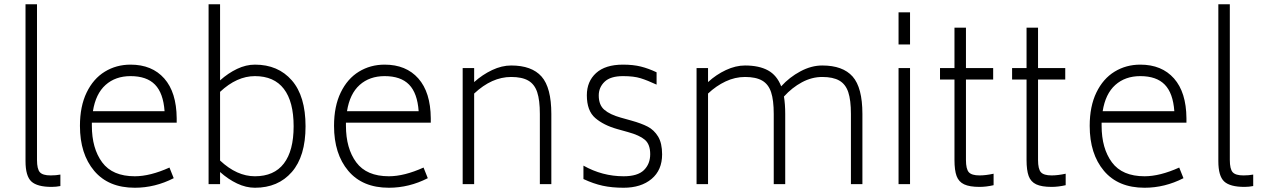

<svg xmlns="http://www.w3.org/2000/svg" viewBox="-20 -866 5939 903"><path d="M100 -108V-846H154V-114Q154 -71 167.5 -56Q181 -41 218 -41Q244 -41 264 -45V9Q244 13 223 13Q155 13 127.5 -12.5Q100 -38 100 -108Z M412 -275Q412 -168 460.5 -102.5Q509 -37 614 -37Q686 -37 777 -78L797 -28Q709 17 614 17Q490 17 423 -62.5Q356 -142 356 -274Q356 -366 387.5 -431Q419 -496 473 -529Q527 -562 594 -562Q695 -562 752.5 -497Q810 -432 811 -310V-289H412ZM417 -343H754Q748 -428 709 -468Q670 -508 594 -508Q523 -508 476.5 -466.5Q430 -425 417 -343Z M1417 -272Q1417 -131 1352.5 -57Q1288 17 1179 17Q1137 17 1095 -3Q1053 -23 1015 -57V0H961V-846H1015V-488Q1053 -522 1095 -542Q1137 -562 1179 -562Q1288 -562 1352.5 -488Q1417 -414 1417 -272ZM1361 -272Q1361 -388 1315 -448Q1269 -508 1179 -508Q1094 -508 1015 -434V-111Q1094 -37 1179 -37Q1269 -37 1315 -97Q1361 -157 1361 -272Z M1607 -275Q1607 -168 1655.5 -102.5Q1704 -37 1809 -37Q1881 -37 1972 -78L1992 -28Q1904 17 1809 17Q1685 17 1618 -62.5Q1551 -142 1551 -274Q1551 -366 1582.5 -431Q1614 -496 1668 -529Q1722 -562 1789 -562Q1890 -562 1947.5 -497Q2005 -432 2006 -310V-289H1607ZM1612 -343H1949Q1943 -428 1904 -468Q1865 -508 1789 -508Q1718 -508 1671.5 -466.5Q1625 -425 1612 -343Z M2573 -330V0H2519V-330Q2519 -395 2506.5 -432.5Q2494 -470 2464.5 -487Q2435 -504 2384 -504Q2293 -504 2210 -426V0H2156V-546H2210V-480Q2249 -515 2294.5 -536.5Q2340 -558 2384 -558Q2481 -558 2527 -506Q2573 -454 2573 -330Z M2724 -24V-87Q2813 -37 2913 -37Q2979 -37 3008.5 -66Q3038 -95 3038 -141Q3038 -187 3013 -208.5Q2988 -230 2933 -245L2883 -259Q2819 -277 2779.5 -311Q2740 -345 2740 -418Q2740 -483 2783.5 -522.5Q2827 -562 2910 -562Q2958 -562 2994 -553Q3030 -544 3068 -526V-468Q3025 -488 2993 -498Q2961 -508 2910 -508Q2851 -508 2823.5 -481.5Q2796 -455 2796 -417Q2796 -372 2822.5 -349.5Q2849 -327 2899 -313L2949 -299Q2996 -286 3026 -270.5Q3056 -255 3075 -224Q3094 -193 3094 -140Q3094 -66 3044.5 -24.5Q2995 17 2913 17Q2858 17 2814.5 7.5Q2771 -2 2724 -24Z M4036 -330V0H3982V-330Q3982 -395 3969.5 -432.5Q3957 -470 3927.5 -487Q3898 -504 3847 -504Q3798 -504 3751.5 -479Q3705 -454 3667 -412Q3673 -376 3673 -330V0H3619V-330Q3619 -395 3606.5 -432.5Q3594 -470 3564.5 -487Q3535 -504 3484 -504Q3437 -504 3392.5 -483Q3348 -462 3310 -426V0H3256V-546H3310V-480Q3348 -515 3394 -536.5Q3440 -558 3484 -558Q3550 -558 3592 -535Q3634 -512 3654 -460Q3693 -503 3744.5 -530.5Q3796 -558 3847 -558Q3944 -558 3990 -506Q4036 -454 4036 -330Z M4206 -808H4260V-657H4206ZM4206 -546H4260V0H4206Z M4653 -49V5Q4618 13 4587 13Q4540 13 4514.5 1Q4489 -11 4479 -38Q4469 -65 4469 -114V-492H4401V-546H4469V-736H4523V-546H4651V-492H4523V-114Q4523 -71 4536.5 -56Q4550 -41 4587 -41Q4616 -41 4653 -49Z M4992 -49V5Q4957 13 4926 13Q4879 13 4853.5 1Q4828 -11 4818 -38Q4808 -65 4808 -114V-492H4740V-546H4808V-736H4862V-546H4990V-492H4862V-114Q4862 -71 4875.5 -56Q4889 -41 4926 -41Q4955 -41 4992 -49Z M5161 -275Q5161 -168 5209.5 -102.5Q5258 -37 5363 -37Q5435 -37 5526 -78L5546 -28Q5458 17 5363 17Q5239 17 5172 -62.5Q5105 -142 5105 -274Q5105 -366 5136.5 -431Q5168 -496 5222 -529Q5276 -562 5343 -562Q5444 -562 5501.5 -497Q5559 -432 5560 -310V-289H5161ZM5166 -343H5503Q5497 -428 5458 -468Q5419 -508 5343 -508Q5272 -508 5225.5 -466.5Q5179 -425 5166 -343Z M5710 -108V-846H5764V-114Q5764 -71 5777.5 -56Q5791 -41 5828 -41Q5854 -41 5874 -45V9Q5854 13 5833 13Q5765 13 5737.5 -12.5Q5710 -38 5710 -108Z"/></svg>

Font: Biryani ExtraLight
Style: Regular
Weight: 275
Designer: Dan Reynolds and Mathieu Reguer
Foundry: Dan Reynolds and Mathieu Reguer
Version: Version 1.004; ttfautohint (v1.1) -l 5 -r 5 -G 72 -x 0 -D la